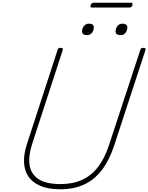

<svg xmlns="http://www.w3.org/2000/svg" viewBox="-20 -1365 1085 1404"><path d="M422 19Q332 19 273.5 -6.5Q215 -32 186 -77Q157 -122 155.5 -182.5Q154 -243 178 -315L401 -1000Q403 -1008 407.5 -1011.5Q412 -1015 424 -1015Q434 -1015 438 -1011.5Q442 -1008 439 -1000L215 -312Q187 -227 196 -160Q205 -93 260.5 -56Q316 -19 422 -19Q512 -19 579.5 -49.5Q647 -80 696 -143Q745 -206 776 -301L1006 -1000Q1008 -1008 1012.5 -1011.5Q1017 -1015 1029 -1015Q1049 -1015 1044 -1000L815 -301Q780 -194 725.5 -122.5Q671 -51 596 -16Q521 19 422 19ZM616 -1108Q600 -1108 590 -1114.5Q580 -1121 580 -1136Q580 -1158 594 -1175Q608 -1192 630 -1192Q647 -1192 656.5 -1185.5Q666 -1179 666 -1164Q666 -1142 652.5 -1125Q639 -1108 616 -1108ZM862 -1108Q845 -1108 835 -1114.5Q825 -1121 825 -1136Q825 -1158 839 -1175Q853 -1192 875 -1192Q891 -1192 901 -1185.5Q911 -1179 911 -1164Q911 -1142 898 -1125Q885 -1108 862 -1108ZM652 -1310Q644 -1310 642 -1314Q640 -1318 643 -1326Q646 -1336 651 -1340.5Q656 -1345 664 -1345H939Q947 -1345 948.5 -1340.5Q950 -1336 948 -1326Q945 -1318 940 -1314Q935 -1310 926 -1310Z"/></svg>

Font: Playwrite RO Thin
Style: Regular
Weight: 250
Version: Version 1.002